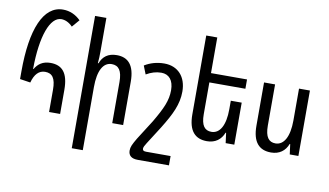

<svg xmlns="http://www.w3.org/2000/svg" viewBox="-93 -976 2435 1422"><g transform="rotate(10 1124.5 -265.0)"><path d="M304 0H387V-181C387 -307 341 -360 252 -360C194 -360 159 -334 135 -293L132 -294C134 -542 190 -693 275 -693C302 -693 332 -681 360 -652L408 -708C372 -744 327 -765 275 -765C128 -765 50 -579 50 -260V-203L129 -191C146 -255 178 -288 224 -288C278 -288 304 -254 304 -167Z M601 -760H516V235H599V-240C599 -363 636 -430 700 -430C752 -430 779 -395 779 -309V0H861V-325C861 -451 810 -502 726 -502C660 -502 621 -471 602 -419H597C600 -447 601 -475 601 -503Z M1247 235V165H1063C1042 165 1036 158 1036 146C1036 136 1043 122 1056 102L1142 -33C1211 -145 1250 -224 1250 -320C1250 -431 1186 -502 1083 -502C1027 -502 977 -487 935 -461L960 -398C998 -420 1034 -431 1073 -431C1130 -431 1166 -391 1166 -315C1166 -238 1137 -175 1073 -66L979 82C951 130 941 150 941 177C941 214 964 235 1012 235Z M1697 -316H1615V-252C1615 -130 1576 -64 1513 -64C1463 -64 1435 -97 1435 -183V-422H1706V-492H1435V-760H1352V-167C1352 -42 1404 10 1492 10C1555 10 1598 -23 1618 -76H1622L1632 0H1697Z M2179 -492H2097V-252C2097 -130 2058 -62 1995 -62C1945 -62 1917 -96 1917 -182V-492H1834V-167C1834 -42 1886 10 1974 10C2037 10 2080 -23 2100 -76H2104L2114 0H2179Z"/></g></svg>

Font: Noto Sans Armenian Condensed
Style: Regular
Weight: 400
Width: 3
Designer: Monotype Design Team
Foundry: Monotype Imaging Inc.
Version: Version 2.008